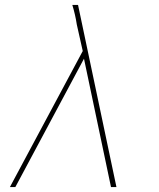

<svg xmlns="http://www.w3.org/2000/svg" viewBox="-20 -755 640 775"><path d="M20 0 314 -549 290 -656Q287 -676 282.5 -695.5Q278 -715 272 -735H295L450 0H428L319 -518L42 0Z"/></svg>

Font: Iosevka HT Thin Extended
Style: Italic
Weight: 100
Width: 7
Italic angle: -9°
Monospace: yes
Designer: Belleve Invis
Foundry: Belleve Invis
Version: Version 32.3.0; ttfautohint (v1.8.4)